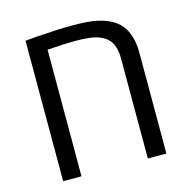

<svg xmlns="http://www.w3.org/2000/svg" viewBox="-97 -735 821 830"><g transform="rotate(-15 314.0 -320.0)"><path d="M85.4 0V-628.4Q91.8 -629.4 105.5 -630.4Q119.1 -631.3 140.1 -633.3Q185.5 -636.7 224.6 -638.4Q263.7 -640.1 295.9 -640.1Q352.1 -640.1 386.7 -635.3Q421.4 -630.4 451.7 -618.2Q481.9 -605.5 502 -586.2Q522 -566.9 533.7 -535.6Q541 -516.6 544.2 -495.4Q547.4 -474.1 547.4 -447.8V0H464.4V-447.8Q464.4 -506.3 437.5 -534.2Q410.6 -562 357.4 -568.8Q346.2 -570.3 329.3 -571.3Q312.5 -572.3 290.5 -572.3Q268.1 -572.3 237.3 -570.8Q206.5 -569.3 167.5 -566.4V0Z"/></g></svg>

Font: Wonky
Style: Regular
Weight: 400
Designer: Monotype Design Team
Foundry: Monotype Imaging Inc.
Version: Version 3.000